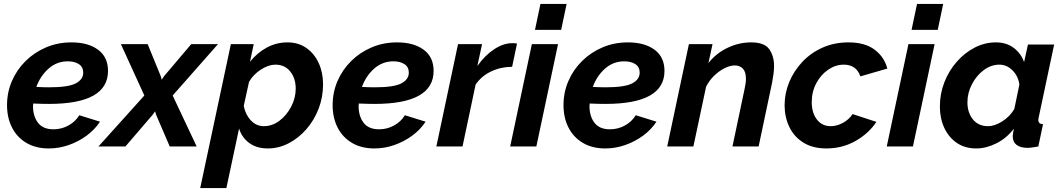

<svg xmlns="http://www.w3.org/2000/svg" viewBox="-20 -750 5441 983"><path d="M230 10Q163 10 115 -18.5Q67 -47 41.5 -97Q16 -147 16 -212Q16 -277 41 -335Q66 -393 111 -437.5Q156 -482 216 -507.5Q276 -533 346 -533Q431 -533 482 -495.5Q533 -458 533 -387Q533 -218 231 -218Q213 -218 192.5 -218.5Q172 -219 150 -220Q149 -214 149 -207Q149 -155 174.5 -121.5Q200 -88 254 -88Q294 -88 329.5 -107Q365 -126 386 -160L492 -127Q465 -86 423.5 -55.5Q382 -25 332 -7.5Q282 10 230 10ZM327 -436Q271 -436 229 -399Q187 -362 166 -305Q183 -304 199.5 -303.5Q216 -303 232 -303Q329 -303 367.5 -323Q406 -343 406 -378Q406 -407 384 -421.5Q362 -436 327 -436Z M719 -261 599 -524H736L803 -360L808 -342L820 -360L959 -524H1096L864 -261L987 0H849L779 -163L774 -180L762 -163L622 0H484Z M1162 -524H1279L1260 -434Q1297 -480 1346 -506.5Q1395 -533 1452 -533Q1508 -533 1549 -504Q1590 -475 1612 -426.5Q1634 -378 1634 -318Q1634 -253 1611.5 -194Q1589 -135 1549 -89Q1509 -43 1458 -16.5Q1407 10 1351 10Q1294 10 1256 -18Q1218 -46 1204 -92L1139 213H1005ZM1331 -104Q1374 -104 1411 -132Q1448 -160 1471 -204.5Q1494 -249 1494 -296Q1494 -349 1466 -384Q1438 -419 1390 -419Q1355 -419 1316 -394Q1277 -369 1255 -331L1228 -208Q1236 -164 1264 -134Q1292 -104 1331 -104Z M1897 10Q1830 10 1782 -18.5Q1734 -47 1708.5 -97Q1683 -147 1683 -212Q1683 -277 1708 -335Q1733 -393 1778 -437.5Q1823 -482 1883 -507.5Q1943 -533 2013 -533Q2098 -533 2149 -495.5Q2200 -458 2200 -387Q2200 -218 1898 -218Q1880 -218 1859.5 -218.5Q1839 -219 1817 -220Q1816 -214 1816 -207Q1816 -155 1841.5 -121.5Q1867 -88 1921 -88Q1961 -88 1996.5 -107Q2032 -126 2053 -160L2159 -127Q2132 -86 2090.5 -55.5Q2049 -25 1999 -7.5Q1949 10 1897 10ZM1994 -436Q1938 -436 1896 -399Q1854 -362 1833 -305Q1850 -304 1866.5 -303.5Q1883 -303 1899 -303Q1996 -303 2034.5 -323Q2073 -343 2073 -378Q2073 -407 2051 -421.5Q2029 -436 1994 -436Z M2325 -524H2448L2424 -412Q2462 -466 2509.5 -497.5Q2557 -529 2603 -529Q2620 -529 2627 -527L2602 -408Q2545 -408 2495 -384.5Q2445 -361 2415 -317L2348 0H2214Z M2747 -730H2881L2853 -597H2719ZM2703 -524H2837L2726 0H2592Z M3079 10Q3012 10 2964 -18.5Q2916 -47 2890.5 -97Q2865 -147 2865 -212Q2865 -277 2890 -335Q2915 -393 2960 -437.5Q3005 -482 3065 -507.5Q3125 -533 3195 -533Q3280 -533 3331 -495.5Q3382 -458 3382 -387Q3382 -218 3080 -218Q3062 -218 3041.5 -218.5Q3021 -219 2999 -220Q2998 -214 2998 -207Q2998 -155 3023.5 -121.5Q3049 -88 3103 -88Q3143 -88 3178.5 -107Q3214 -126 3235 -160L3341 -127Q3314 -86 3272.5 -55.5Q3231 -25 3181 -7.5Q3131 10 3079 10ZM3176 -436Q3120 -436 3078 -399Q3036 -362 3015 -305Q3032 -304 3048.5 -303.5Q3065 -303 3081 -303Q3178 -303 3216.5 -323Q3255 -343 3255 -378Q3255 -407 3233 -421.5Q3211 -436 3176 -436Z M3507 -524H3628L3607 -427Q3645 -476 3703.5 -504.5Q3762 -533 3826 -533Q3894 -533 3918.5 -498Q3943 -463 3943 -412Q3943 -392 3940 -370.5Q3937 -349 3933 -327L3864 0H3730L3792 -294Q3799 -324 3799 -347Q3799 -382 3783.5 -398.5Q3768 -415 3742 -415Q3718 -415 3690 -401Q3662 -387 3636.5 -362.5Q3611 -338 3595 -306L3530 0H3396Z M4211 10Q4141 10 4093 -20Q4045 -50 4021 -100.5Q3997 -151 3997 -211Q3997 -273 4021 -330.5Q4045 -388 4088.5 -434Q4132 -480 4192 -506.5Q4252 -533 4324 -533Q4408 -533 4457.5 -496Q4507 -459 4523 -399L4385 -359Q4364 -419 4300 -419Q4258 -419 4220.5 -393.5Q4183 -368 4159.5 -324.5Q4136 -281 4136 -227Q4136 -172 4162.5 -138Q4189 -104 4233 -104Q4265 -104 4296.5 -121.5Q4328 -139 4345 -166L4467 -126Q4428 -67 4360.5 -28.5Q4293 10 4211 10Z M4675 -730H4809L4781 -597H4647ZM4631 -524H4765L4654 0H4520Z M4978 10Q4920 10 4878.5 -18.5Q4837 -47 4814.5 -95.5Q4792 -144 4792 -205Q4792 -270 4815 -329Q4838 -388 4878.5 -434Q4919 -480 4970.5 -506.5Q5022 -533 5079 -533Q5133 -533 5170.5 -504.5Q5208 -476 5223 -432L5243 -522H5377L5299 -154Q5296 -142 5296 -136Q5296 -115 5320 -114L5296 0Q5278 3 5264.5 5Q5251 7 5241 7Q5205 7 5185 -8Q5165 -23 5165 -53Q5165 -66 5171 -91Q5133 -42 5081 -16Q5029 10 4978 10ZM5038 -104Q5073 -104 5112 -129Q5151 -154 5173 -192L5199 -317Q5193 -361 5163.5 -390Q5134 -419 5097 -419Q5054 -419 5016.5 -391Q4979 -363 4956 -318.5Q4933 -274 4933 -226Q4933 -174 4961 -139Q4989 -104 5038 -104Z"/></svg>

Font: Raleway
Style: Bold Italic
Weight: 700
Italic angle: -12°
Designer: Matt McInerney, Pablo Impallari, Rodrigo Fuenzalida
Foundry: Matt McInerney, Pablo Impallari, Rodrigo Fuenzalida
Version: Version 4.101;RELEASE